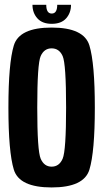

<svg xmlns="http://www.w3.org/2000/svg" viewBox="-20 -798 444 822"><path d="M201 4.5Q62.5 4.5 39.2 -71.8Q16 -148 16 -337.5Q16 -527 39.2 -603.5Q62.5 -680 201 -680Q339.5 -680 362.8 -603.2Q386 -526.5 386 -337.5Q386 -148 362.8 -71.8Q339.5 4.5 201 4.5ZM201 -84.5Q233.5 -84.5 248.2 -118.5Q263 -152.5 263 -337.5Q263 -525 248.2 -558Q233.5 -591 201 -591Q169 -591 154.2 -558Q139.5 -525 139.5 -337.5Q139.5 -152.5 154.2 -118.5Q169 -84.5 201 -84.5ZM201.5 -696Q161 -696 140 -719.5Q119 -743 119 -777.5H178Q178 -740 201.5 -740Q225 -740 225 -777.5H284Q284 -743 263.2 -719.5Q242.5 -696 201.5 -696Z"/></svg>

Font: Anybody Condensed SemiBold
Style: Regular
Weight: 600
Width: 3
Designer: Tyler Finck
Foundry: Etcetera Type Company
Version: Version 1.010; ttfautohint (v1.8.3) -l 8 -r 50 -G 200 -x 14 